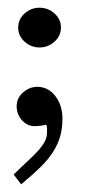

<svg xmlns="http://www.w3.org/2000/svg" viewBox="-20 -439 227 500"><path d="M27.3 -367.2Q27.3 -388.7 43.9 -403.8Q60.5 -418.9 83 -418.9Q105.5 -418.9 122.1 -403.8Q138.7 -388.7 138.7 -367.2Q138.7 -345.7 122.1 -330.6Q105.5 -315.4 83 -315.4Q60.5 -315.4 43.9 -330.6Q27.3 -345.7 27.3 -367.2ZM15.6 15.6Q36.1 -4.9 52.7 -20Q69.3 -35.2 80.1 -47.4Q90.8 -59.6 96.7 -70.8Q102.5 -82 102.5 -94.7Q102.5 -99.6 102.5 -104.5Q102.5 -109.4 100.6 -114.3Q92.8 -112.3 83.5 -111.3Q74.2 -110.4 71.3 -110.4Q50.8 -110.4 37.1 -126Q23.4 -141.6 23.4 -162.1Q23.4 -183.6 40 -198.2Q56.6 -212.9 77.1 -212.9Q105.5 -212.9 124 -189Q142.6 -165 142.6 -129.9Q142.6 -104.5 136.7 -84Q130.9 -63.5 118.2 -43.5Q105.5 -23.4 85 -3.4Q64.5 16.6 35.2 41Z"/></svg>

Font: Subtext
Style: Regular
Weight: 400
Designer: Christopher J. Fynn
Foundry: Christopher J. Fynn for DDC
Version: Version 1.000 preliminary